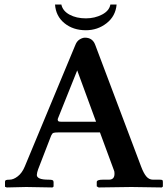

<svg xmlns="http://www.w3.org/2000/svg" viewBox="-20 -824 739 845"><path d="M493.2 -804.2Q488.8 -752.9 449.2 -721.9Q409.7 -690.9 357.9 -690.9Q301.8 -690.9 263.7 -721.9Q225.6 -752.9 222.2 -804.2H250Q255.9 -775.9 286.1 -759.5Q316.4 -743.2 357.9 -743.2Q397 -743.2 429 -759.8Q460.9 -776.4 465.8 -804.2ZM252.9 -288.1H402.8L319.8 -514.2L233.9 -299.8Q233.9 -292.5 237.1 -290.3Q240.2 -288.1 252.9 -288.1ZM147.9 -79.1Q142.6 -64.5 142.1 -54.4Q141.6 -44.4 154.1 -38.8Q166.5 -33.2 194.8 -33.2Q207 -33.2 211.4 -31Q215.8 -28.8 215.8 -22.9V-2.9L210.9 1Q119.1 -1 95.2 -1L9.8 1L2 -2V-22.9Q2 -29.8 6.6 -31.5Q11.2 -33.2 22 -33.2Q39.1 -33.2 58.1 -47.9Q77.1 -62.5 88.9 -90.8L312 -627Q318.4 -643.1 330.8 -650.6Q343.3 -658.2 354 -658.2Q387.2 -658.2 398.9 -627L601.1 -90.8Q612.3 -61 624.3 -47.1Q636.2 -33.2 653.8 -33.2H682.1Q692.9 -33.2 694.8 -31.2Q696.8 -29.3 696.8 -22.9V-2.9L691.9 1Q596.2 -1 558.1 -1L414.1 1L405.8 -3.9V-22.9Q405.8 -33.2 432.1 -33.2H459Q483.9 -33.2 483.9 -59.1Q483.9 -70.3 481.9 -73.2L419.9 -241.2H235.8Q220.2 -241.2 214.8 -239Q209.5 -236.8 205.1 -227.1Z"/></svg>

Font: Linux Libertine G
Style: Semibold
Weight: 600
Designer: Philipp H. Poll
Foundry: Philipp H. Poll
Version: Version 5.1.1